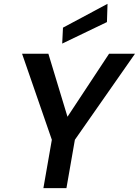

<svg xmlns="http://www.w3.org/2000/svg" viewBox="-20 -980 723 1000"><path d="M206 0 250 -252 95 -700H232L336 -357L323 -359L548 -700H683L370 -252L326 0ZM304 -753 308 -836 540 -960 537 -865Z"/></svg>

Font: DM Sans 18pt SemiBold
Style: Italic
Weight: 600
Italic angle: -10°
Designer: Colophon Foundry, Jonny Pinhorn
Foundry: Colophon Foundry
Version: Version 4.004;gftools[0.9.30]